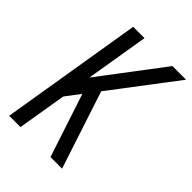

<svg xmlns="http://www.w3.org/2000/svg" viewBox="-213 -836 937 937"><g transform="rotate(45 255.0 -367.5)"><path d="M24 0 145 -735H223L169 -409L416 -735H510L257 -402L389 0H309L201 -328L144 -253L102 0Z"/></g></svg>

Font: Iosevka Web
Style: Italic
Weight: 400
Italic angle: -9°
Monospace: yes
Designer: Belleve Invis
Foundry: Belleve Invis
Version: Version 28.0.3; ttfautohint (v1.8.3)